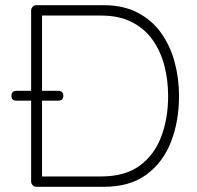

<svg xmlns="http://www.w3.org/2000/svg" viewBox="-20 -720 760 740"><path d="M120 -700H380Q455 -700 510 -671.5Q565 -643 600.5 -593.5Q636 -544 653 -481Q670 -418 670 -350Q670 -254 639.5 -174.5Q609 -95 545 -47.5Q481 0 380 0H120Q112 0 106 -6Q100 -12 100 -20V-680Q100 -688 106 -694Q112 -700 120 -700ZM136 -40H370Q462 -40 518.5 -81.5Q575 -123 601.5 -193.5Q628 -264 628 -350Q628 -411 613.5 -467Q599 -523 568 -566.5Q537 -610 488 -635Q439 -660 370 -660H136L142 -668V-31ZM204 -332H44Q34 -332 29 -336.5Q24 -341 24 -351Q24 -360 29 -365Q34 -370 44 -370H204Q214 -370 219 -365Q224 -360 224 -350Q224 -341 219 -336.5Q214 -332 204 -332Z"/></svg>

Font: Quicksand Variable Light
Style: Regular
Weight: 300
Designer: Andrew Paglinawan
Foundry: Andrew Paglinawan
Version: Version 3.004